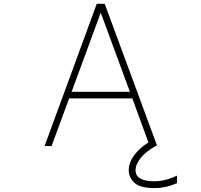

<svg xmlns="http://www.w3.org/2000/svg" viewBox="-20 -752 1040 991"><path d="M777.3 218.8Q702.1 218.8 673.3 190.9Q644.5 163.1 644.5 127Q644.5 86.9 673.3 48.3Q702.1 9.8 746.1 -16.6L663.1 -244.1H336.9L246.1 2H210L479.5 -732.4H520.5L790 -2Q733.4 29.3 706.5 63Q679.7 96.7 679.7 127Q679.7 183.6 777.3 183.6Q834 183.6 893.6 154.3V193.4Q835 218.8 777.3 218.8ZM500 -686.5 349.6 -278.3H650.4Z"/></svg>

Font: GenEi Gothic M ExtraLight
Style: Regular
Weight: 200
Designer: o_tamon (Modified); [Source Han Sans]
Ryoko NISHIZUKA  (kana & ideographs); Paul D. Hunt (Latin, Greek & Cyrillic); Wenl
Version: Version 1.1a;Original Version 1.004